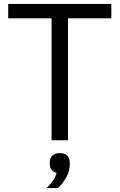

<svg xmlns="http://www.w3.org/2000/svg" viewBox="-20 -718 612 983"><path d="M22 0ZM328 -624V0H244V-624H22V-698H550V-624ZM286 66Q311 66 324 78.5Q337 91 337 113V124Q337 159 319 190.5Q301 222 277 245H219Q239 224 251 207Q263 190 270 167Q253 163 244 151.5Q235 140 235 123V113Q235 91 248 78.5Q261 66 286 66Z"/></svg>

Font: Aneliza
Style: Regular
Weight: 400
Designer: Mike Abbink, Paul van der Laan, Pieter van Rosmalen
Foundry: Bold Monday
Version: Version 3.001;September 8, 2019;FontCreator 11.5.0.2425 64-b